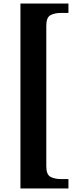

<svg xmlns="http://www.w3.org/2000/svg" viewBox="-20 -820 443 1084"><path d="M95.4 244V-800H366.4V-747H323.4Q289.4 -747 265.4 -734.5Q241.4 -722 241.4 -675V119Q241.4 166 265.4 178.5Q289.4 191 323.4 191H366.4V244Z"/></svg>

Font: Noto Serif Malayalam
Style: Regular
Weight: 400
Designer: Indian type Foundry, Jelle Bosma, Monotype Design Team
Foundry: Monotype Imaging Inc.
Version: Version 2.103